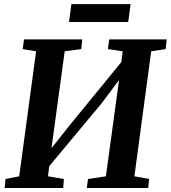

<svg xmlns="http://www.w3.org/2000/svg" viewBox="-20 -940 854 960"><path d="M3.5 0 7.5 -45 76 -58.5 160.5 -683.5 93.5 -694.5 100 -743H391.5L386 -694.5L303.5 -683.5L230 -144.5L203.5 -156.5L335.5 -322.5L623 -674L579 -570.5L593.5 -683.5L519.5 -694.5L526 -743H813.5L808 -694.5L736 -683.5L652 -58.5L725.5 -45L721 0H414L420 -45L509.5 -58.5L582.5 -593L608.5 -584L486.5 -421.5L188.5 -64L229.5 -136L220 -58.5L299.5 -45L296 0ZM337 -919.5H633L621 -830H325Z"/></svg>

Font: Merriweather 24pt
Style: Bold Italic
Weight: 700
Italic angle: -7.8°
Designer: Eben Sorkin
Foundry: Eben Sorkin
Version: Version 2.101